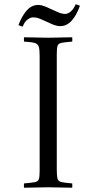

<svg xmlns="http://www.w3.org/2000/svg" viewBox="-20 -875 450 896"><path d="M245 -623V-86Q245 -56 248 -42.5Q251 -29 266 -25.5Q281 -22 317 -19Q318 -9 317 1Q295 1 260 0Q225 -1 205 -1Q183 -1 149 0Q115 1 92 1Q91 -9 92 -19Q127 -22 142.5 -25Q158 -28 161.5 -39.5Q165 -51 165 -77V-614Q165 -644 161 -657Q157 -670 142 -674.5Q127 -679 92 -681Q91 -691 92 -701Q107 -701 128.5 -700.5Q150 -700 171 -699.5Q192 -699 206 -699Q220 -699 240.5 -699.5Q261 -700 282 -700.5Q303 -701 317 -701Q318 -691 317 -681Q282 -678 267 -675Q252 -672 248.5 -661Q245 -650 245 -623ZM333 -855Q339 -854 343.5 -852Q348 -850 353 -848Q337 -803 314 -778Q291 -753 261 -753Q249 -753 235.5 -757.5Q222 -762 208 -769Q190 -777 171 -785.5Q152 -794 135 -794Q122 -794 108.5 -784Q95 -774 86 -751Q80 -752 75.5 -754Q71 -756 66 -758Q83 -802 105.5 -827Q128 -852 159 -852Q171 -852 186 -846.5Q201 -841 217 -833Q235 -825 252 -817.5Q269 -810 284 -810Q297 -810 310.5 -821.5Q324 -833 333 -855Z"/></svg>

Font: Castoro Titling
Style: Regular
Weight: 400
Version: Version 2.04